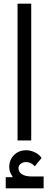

<svg xmlns="http://www.w3.org/2000/svg" viewBox="-20 -760 264 1039"><path d="M75 -740H149V0H75ZM11 199H47L48 195Q40 185 35 171.5Q30 158 30 144Q30 105 56 79Q82 53 122 53Q145 53 169 64.5Q193 76 205 95L168 140Q148 117 122 117Q104 117 92 126.5Q80 136 80 150Q80 171 99 183Q118 195 152 195H216V259H11Z"/></svg>

Font: IBM Plex Sans Arabic
Style: Regular
Weight: 400
Designer: Mike Abbink, Paul van der Laan, Pieter van Rosmalen, Wael Morcos, Khajak Apelian
Foundry: Bold Monday
Version: Version 1.005